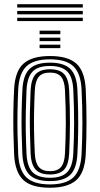

<svg xmlns="http://www.w3.org/2000/svg" viewBox="-20 -870 466 898"><path d="M213.8 8Q126.5 8 88.4 -28.8Q50.2 -65.5 46 -147.5Q43.8 -197.5 42.8 -246.8Q41.8 -296 42.5 -346.9Q43.2 -397.8 46 -452.5Q50.2 -537.8 90.4 -572.9Q130.5 -608 213.8 -608Q298.5 -608 337.6 -572.1Q376.8 -536.2 381 -452.2Q384.5 -374.8 384.6 -298.8Q384.8 -222.8 381 -147.5Q376.5 -62.2 336.4 -27.1Q296.2 8 213.8 8ZM213.8 -7.5Q288.5 -7.5 323 -40.2Q357.5 -73 361.5 -148.8Q365.2 -220.2 365.4 -294.4Q365.5 -368.5 361.5 -451.2Q357.8 -527 323.4 -559.8Q289 -592.5 213.8 -592.5Q138.5 -592.5 103.9 -560Q69.2 -527.5 65.2 -451.2Q62.5 -394 61.8 -343.5Q61 -293 62 -245.4Q63 -197.8 65.2 -148.5Q69 -73.5 103.4 -40.5Q137.8 -7.5 213.8 -7.5ZM213.8 -23Q146.8 -23 117.4 -53Q88 -83 84.5 -150Q82.2 -200.8 81.2 -248.8Q80.2 -296.8 81.1 -346.2Q82 -395.8 84.8 -450.2Q88.2 -519.2 118.8 -548.1Q149.2 -577 213.8 -577Q278.5 -577 308.6 -547.9Q338.8 -518.8 342 -450.5Q344.5 -397.5 345.4 -348.2Q346.2 -299 345.5 -250.4Q344.8 -201.8 342 -149.8Q338.8 -82 308.8 -52.5Q278.8 -23 213.8 -23ZM213.8 -38.5Q269 -38.5 294.2 -64.6Q319.5 -90.8 322.8 -151.5Q326.5 -223.8 326.6 -294.4Q326.8 -365 322.8 -449Q320 -511 293.9 -536.2Q267.8 -561.5 213.8 -561.5Q157 -561.5 132 -534.8Q107 -508 104 -448.8Q101.8 -398 100.8 -350.1Q99.8 -302.2 100.6 -253.2Q101.5 -204.2 104 -150.5Q107 -90.2 132.6 -64.4Q158.2 -38.5 213.8 -38.5ZM213.8 -54Q168 -54 147 -76.6Q126 -99.2 123.2 -151Q121 -203.5 120 -251.4Q119 -299.2 119.9 -347.5Q120.8 -395.8 123.2 -448.2Q126 -501.5 147.5 -523.8Q169 -546 213.8 -546Q259.2 -546 280.1 -523.4Q301 -500.8 303.5 -448.2Q307.5 -363 307.1 -292.5Q306.8 -222 303.5 -152Q300.8 -99.2 279.8 -76.6Q258.8 -54 213.8 -54ZM213.8 -69.5Q249.2 -69.5 265.5 -89Q281.8 -108.5 284 -152.8Q287.5 -224.8 287.8 -293Q288 -361.2 284 -447.2Q282 -491 265.9 -510.8Q249.8 -530.5 213.8 -530.5Q177.2 -530.5 161.1 -510.6Q145 -490.8 142.8 -447.5Q140.2 -394.2 139.4 -346.9Q138.5 -299.5 139.4 -252.2Q140.2 -205 142.8 -151.8Q145 -108.8 161.4 -89.1Q177.8 -69.5 213.8 -69.5ZM165.2 -710V-726.5H262.2V-710ZM165.2 -645V-661.2H262.2V-645ZM165.2 -677.5V-693.8H262.2V-677.5ZM60.5 -834.8V-850.5H367.2V-834.8ZM60.5 -771.5V-787.2H367.2V-771.5ZM60.5 -803V-819H367.2V-803Z"/></svg>

Font: Big Shoulders Inline Text Thin SemiBold
Style: Regular
Weight: 600
Version: Version 2.002